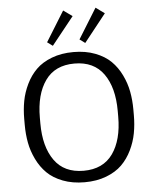

<svg xmlns="http://www.w3.org/2000/svg" viewBox="-60 -935 802 999"><g transform="rotate(-5 341.5 -435.0)"><path d="M210 -727.5 307.5 -885 354.2 -851.7 238.3 -706.7ZM379.2 -727.5 476.7 -885 522.5 -851.7 407.5 -706.7ZM56.7 -310V-340Q56.7 -389.2 65 -433.8Q73.3 -478.3 94.2 -521.2Q115 -564.2 146.7 -595.4Q178.3 -626.7 228.3 -645.8Q278.3 -665 341.7 -665Q405 -665 455 -645.8Q505 -626.7 536.7 -595.4Q568.3 -564.2 589.2 -521.2Q610 -478.3 618.3 -433.8Q626.7 -389.2 626.7 -340V-310Q626.7 -260.8 618.3 -216.3Q610 -171.7 589.2 -128.8Q568.3 -85.8 536.7 -54.6Q505 -23.3 455 -4.2Q405 15 341.7 15Q278.3 15 228.3 -4.2Q178.3 -23.3 146.7 -54.6Q115 -85.8 94.2 -128.8Q73.3 -171.7 65 -216.3Q56.7 -260.8 56.7 -310ZM545 -310V-340Q545 -461.7 494.2 -533.3Q443.3 -605 341.7 -605Q240 -605 189.2 -533.3Q138.3 -461.7 138.3 -340V-310Q138.3 -188.3 189.2 -116.7Q240 -45 341.7 -45Q443.3 -45 494.2 -116.7Q545 -188.3 545 -310Z"/></g></svg>

Font: Boon
Style: Regular
Weight: 400
Designer: Sungsit Sawaiwan
Foundry: FontUni
Version: Version 3.0